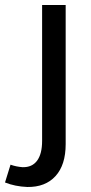

<svg xmlns="http://www.w3.org/2000/svg" viewBox="-79 -549 362 766"><path d="M-37 108Q-15 116 11 118Q49 119 69 92Q89 65 89 13V-529H183V26Q183 109 142.5 153.5Q102 198 30 197Q-19 195 -59 179Z"/></svg>

Font: Montserrat arm
Style: Regular
Weight: 400
Designer: Julieta Ulanovsky
Foundry: Julieta Ulanovsky
Version: Version 6.000;PS 006.000;hotconv 1.0.88;makeotf.lib2.5.64775